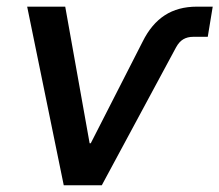

<svg xmlns="http://www.w3.org/2000/svg" viewBox="-20 -549 650 569"><path d="M168.9 0 60.5 -529.3H173.3L245.6 -124.5H249L402.8 -425.8Q428.7 -478 468.3 -503.7Q507.8 -529.3 563.5 -529.3H610.4L595.7 -439.9H552.7Q535.6 -439.9 523.2 -432.6Q510.7 -425.3 501.5 -408.2L281.7 0Z"/></svg>

Font: Inter 24pt Medium
Style: Italic
Weight: 500
Italic angle: -9.3988°
Designer: Rasmus Andersson
Foundry: rsms
Version: Version 4.001;git-66647c0bb